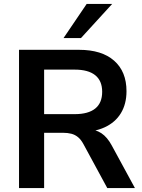

<svg xmlns="http://www.w3.org/2000/svg" viewBox="-20 -959 726 979"><path d="M77 0V-705H383Q499 -705 562 -649.5Q625 -594 625 -494Q625 -429 596.5 -382Q568 -335 514 -310Q460 -285 383 -285L392 -300H425Q466 -300 496.5 -280Q527 -260 550 -217L668 0H527L405 -225Q393 -247 378 -259.5Q363 -272 344 -277Q325 -282 300 -282H205V0ZM205 -377H361Q430 -377 465.5 -405.5Q501 -434 501 -491Q501 -547 465.5 -575.5Q430 -604 361 -604H205ZM304 -765 422 -939H552L393 -765Z"/></svg>

Font: Nunito Sans 12pt ExtraLight
Style: Regular
Weight: 200
Designer: Vernon Adams
Foundry: Vernon Adams
Version: Version 3.101;gftools[0.9.27]